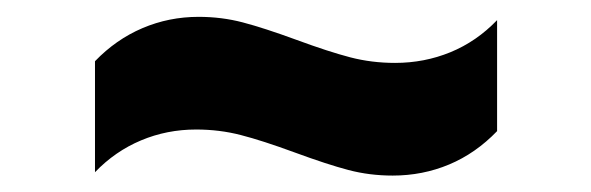

<svg xmlns="http://www.w3.org/2000/svg" viewBox="-20 -394 702 228"><path d="M215.8 -374Q243.2 -374 268.3 -367.4Q293.5 -360.8 332 -346.7Q370.6 -332.5 396 -325.9Q421.4 -319.3 449.2 -319.3Q483.9 -319.3 514.9 -332Q545.9 -344.7 570.3 -370.1V-238.3Q544.9 -211.9 513.4 -198.7Q481.9 -185.5 446.3 -185.5Q418.9 -185.5 393.8 -192.1Q368.7 -198.7 330.1 -212.9Q291.5 -227.1 266.1 -233.6Q240.7 -240.2 212.9 -240.2Q178.2 -240.2 147.5 -227.3Q116.7 -214.4 92.8 -189.5V-321.3Q117.7 -347.2 149.2 -360.6Q180.7 -374 215.8 -374Z"/></svg>

Font: Pretendard Std ExtraBold
Style: Regular
Weight: 800
Designer: Base glyphs from Inter by Rasmus Andersson; Hangeul glyphs from Noto Sans CJK(Source Han Sans) by Jang Soo-young and Kan
Foundry: Kil Hyung-jin
Version: Version 1.309